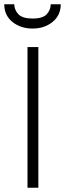

<svg xmlns="http://www.w3.org/2000/svg" viewBox="-54 -881 305 901"><path d="M75 0V-660H126V0ZM99 -747Q43 -747 4.5 -778Q-34 -809 -34 -861H13Q13 -835 32 -814.5Q51 -794 99 -794Q147 -794 165.5 -814.5Q184 -835 184 -861H231Q231 -809 192.5 -778Q154 -747 99 -747Z"/></svg>

Font: Lil Grotesk Light
Style: Regular
Weight: 300
Designer: Bastien Sozeau
Foundry: NBR — Bastien Sozeau
Version: Version 3.003; ttfautohint (v1.8.4.7-5d5b);gftools[0.9.33]